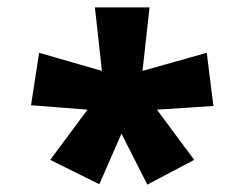

<svg xmlns="http://www.w3.org/2000/svg" viewBox="-20 -765 652 520"><path d="M116 -332 217 -468 64 -480 86 -622 256 -573 237 -745H385L366 -573L540 -622L558 -478L405 -468L506 -332L379 -265L309 -403L249 -266Z"/></svg>

Font: Noto Sans Bengali UI Black
Style: Regular
Weight: 900
Designer: Jelle Bosma - Monotype Design Team
Foundry: Monotype Imaging Inc.
Version: Version 2.003; ttfautohint (v1.8.4.7-5d5b)